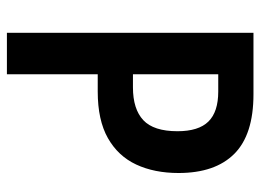

<svg xmlns="http://www.w3.org/2000/svg" viewBox="-119 -635 754 556"><g transform="rotate(90 258.0 -357.0)"><path d="M253 -714Q370 -714 425.5 -658.5Q481 -603 481 -497Q481 -427 456.5 -374.5Q432 -322 380 -292.5Q328 -263 245 -263H195V0H75V-714ZM245 -612H195V-365H233Q296 -365 328 -395Q360 -425 360 -494Q360 -555 332 -583.5Q304 -612 245 -612Z"/></g></svg>

Font: Noto Sans Myanmar Condensed SemiBold
Style: Regular
Weight: 600
Width: 3
Designer: Monotype Design Team
Foundry: Monotype Imaging Inc.
Version: Version 2.107; ttfautohint (v1.8.4.7-5d5b)